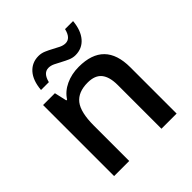

<svg xmlns="http://www.w3.org/2000/svg" viewBox="-199 -889 1032 1032"><g transform="rotate(-45 317.5 -372.5)"><path d="M557.1 0H441.9V-332Q441.9 -394.5 416.7 -425.3Q391.6 -456.1 336.9 -456.1Q264.2 -456.1 230.5 -413.1Q196.8 -370.1 196.8 -269V0H82V-540H171.9L188 -469.2H193.8Q218.3 -507.8 263.2 -528.8Q308.1 -549.8 362.8 -549.8Q557.1 -549.8 557.1 -352.1ZM395 -606Q374.5 -606 354.7 -614.5Q335 -623 315.9 -633.5Q296.9 -644 278.8 -652.6Q260.7 -661.1 244.1 -661.1Q204.6 -661.1 190.9 -605H131.3Q137.2 -672.9 169.2 -708.5Q201.2 -744.1 251 -744.1Q272 -744.1 292 -735.6Q312 -727.1 331.1 -716.6Q350.1 -706.1 367.9 -697.5Q385.7 -689 402.3 -689Q440.9 -689 454.1 -745.1H515.1Q509.3 -679.7 477.5 -642.8Q445.8 -606 395 -606Z"/></g></svg>

Font: CAA NEO Sans SemiBold
Style: Regular
Weight: 600
Version: Version 1.10